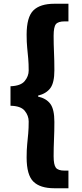

<svg xmlns="http://www.w3.org/2000/svg" viewBox="-20 -830 440 1024"><path d="M270 174Q194 174 158 138.5Q122 103 122 10Q122 -31 125 -60.5Q128 -90 130.5 -118Q133 -146 133 -182Q133 -213 112 -239Q91 -265 36 -266V-370Q91 -372 112 -398Q133 -424 133 -454Q133 -490 130.5 -518Q128 -546 125 -575.5Q122 -605 122 -645Q122 -739 158 -774.5Q194 -810 270 -810H345V-716H325Q290 -716 278 -701Q266 -686 266 -639Q266 -594 268 -550.5Q270 -507 270 -455Q270 -389 248.5 -360Q227 -331 183 -320V-315Q227 -305 248.5 -276Q270 -247 270 -180Q270 -130 268 -86.5Q266 -43 266 3Q266 49 278 64.5Q290 80 325 80H345V174Z"/></svg>

Font: Source Han Sans CN Heavy
Style: Regular
Weight: 900
Designer: Ryoko NISHIZUKA 西塚涼子 (kana, bopomofo & ideographs); Paul D. Hunt (Latin, Greek & Cyrillic); Sandoll Communications 산돌커뮤니
Foundry: Adobe
Version: Version 2.000;hotconv 1.0.107;makeotfexe 2.5.65593